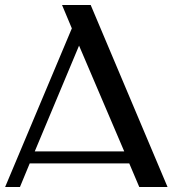

<svg xmlns="http://www.w3.org/2000/svg" viewBox="-20 -746 688 766"><path d="M648.4 0H535.6L495.6 -94.2H98.6L59.6 0H0.5L266.6 -632.8L227.5 -726.1H341.8ZM118.7 -142.1H475.6L295.4 -564Z"/></svg>

Font: Federo
Style: Regular
Weight: 400
Designer: Olexa M. Volochay | Cyreal.org
Foundry: Olexa M. Volochay | Cyreal.org
Version: Version 1.000